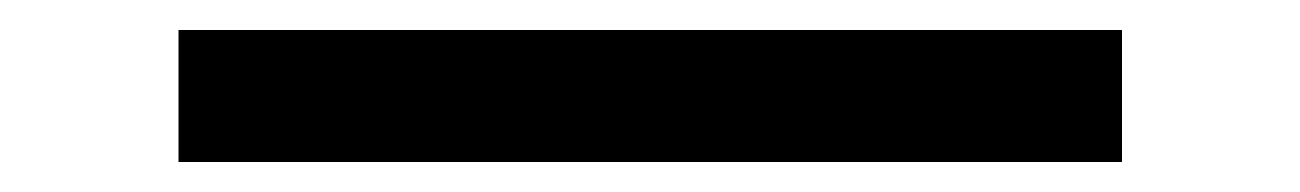

<svg xmlns="http://www.w3.org/2000/svg" viewBox="-20 52 867 128"><path d="M99 160V72H728V160Z"/></svg>

Font: Lexend Mega
Style: Regular
Weight: 400
Designer: Bonnie Shaver-Troup, Thomas Jockin
Foundry: Lexend
Version: Version 1.007